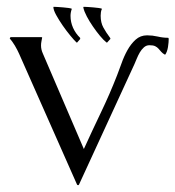

<svg xmlns="http://www.w3.org/2000/svg" viewBox="-20 -528 520 569"><path d="M228.5 -86.4Q253.4 -141.1 279.3 -195.1Q305.2 -249 327.1 -305.2Q333 -319.8 340.1 -340.1Q347.2 -360.4 357.4 -378.9Q367.7 -397.5 381.8 -410.4Q396 -423.3 416 -423.3Q431.6 -423.3 447.3 -419.7Q462.9 -416 478.5 -416L480 -413.6Q480 -409.2 479.5 -402.3Q479 -395.5 477.8 -388.4Q476.6 -381.3 474.4 -375.2Q472.2 -369.1 469.2 -365.7Q461.9 -369.6 457.8 -374.5Q453.6 -379.4 449.7 -383.8Q445.8 -388.2 439.9 -391.1Q434.1 -394 422.9 -394Q413.6 -394 406.5 -387.7Q399.4 -381.3 394.3 -372.6Q389.2 -363.8 385.3 -354.2Q381.3 -344.7 378.4 -337.9L213.9 19.5L211.4 21L208.5 19.5L36.6 -368.7Q34.7 -373.5 31.2 -379.9Q27.8 -386.2 24.2 -392.6Q20.5 -398.9 16.4 -404.5Q12.2 -410.2 8.8 -414.1L11.2 -418H103L105 -417Q104 -411.1 102.8 -405.3Q101.6 -399.4 101.6 -393.1Q101.6 -381.3 106.9 -369.6ZM282.2 -502Q279.8 -497.1 279.1 -491.9Q278.3 -486.8 278.3 -481.4Q278.3 -460.9 286.4 -446.3Q294.4 -431.6 306.2 -416L307.1 -414.1V-412.6L297.4 -401.9H295.9Q287.1 -408.7 276.4 -421.6Q265.6 -434.6 255.4 -449.5Q245.1 -464.4 237.3 -479.2Q229.5 -494.1 227.1 -504.9V-507.3Q227.5 -507.3 227.8 -507.6Q228 -507.8 228.5 -507.8Q232.4 -507.8 240.2 -507.3Q248 -506.8 256.3 -506.1Q264.6 -505.4 272 -504.4Q279.3 -503.4 282.2 -502ZM192.9 -502Q189 -491.2 189 -481Q189 -462.4 196.5 -445.6Q204.1 -428.7 217.3 -416Q217.8 -415 217.8 -412.6L208.5 -401.9H207Q200.2 -408.2 188.7 -422.1Q177.2 -436 166 -452.1Q154.8 -468.3 146.5 -483.4Q138.2 -498.5 138.2 -507.3Q138.7 -507.3 138.9 -507.6Q139.2 -507.8 139.6 -507.8Q143.1 -507.8 150.9 -507.3Q158.7 -506.8 167.2 -506.1Q175.8 -505.4 182.9 -504.4Q189.9 -503.4 192.9 -502Z"/></svg>

Font: CAT Linz
Style: Regular
Weight: 400
Designer: Peter Wiegel
Foundry: Peter Wiegel
Version: Version 1.08